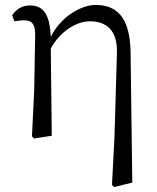

<svg xmlns="http://www.w3.org/2000/svg" viewBox="-20 -548 634 775"><path d="M507 -341C504 -482 448 -528 366 -528C308 -528 225 -481 185 -399C181 -492 154 -526 101 -526C66 -526 46 -509 29 -487L38 -462C51 -464 64 -466 77 -466C111 -466 122 -448 122 -408L118 -182L109 2L117 11L189 0L185 -352C219 -416 284 -462 343 -462C411 -462 455 -424 452 -333L442 7L432 198L440 207L514 189Z"/></svg>

Font: Shippori Mincho
Style: Regular
Weight: 400
Designer: Bonji Tadano  Ryoko NISHIZUKA  (kana & ideographs); Frank Grießhammer (Latin, Greek & Cyrillic); Wenlong ZHANG  (bopomof
Foundry: Adobe Systems Incorporated
Version: Version 1.003;PS 1.001;hotconv 16.6.54;makeotf.lib2.5.65590